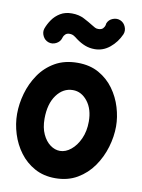

<svg xmlns="http://www.w3.org/2000/svg" viewBox="-97 -896 760 1029"><g transform="rotate(10 283.0 -382.0)"><path d="M289.1 -563Q355.5 -563 404.5 -535.4Q453.6 -507.8 485.8 -463.1Q518.1 -418.5 533.9 -365.7Q549.8 -313 549.8 -262.7Q549.8 -207.5 532.7 -149.7Q515.6 -91.8 481.4 -42.7Q447.3 6.3 395.8 36.6Q344.2 66.9 275.9 66.9Q212.4 66.9 163.8 40Q115.2 13.2 82.3 -31Q49.3 -75.2 32.5 -129.2Q15.6 -183.1 15.6 -237.3Q15.6 -292 31.7 -349.1Q47.9 -406.2 81.1 -454.8Q114.3 -503.4 166 -533.2Q217.8 -563 289.1 -563ZM289.1 -414.6Q235.8 -414.6 200.4 -366.5Q165 -318.4 165 -237.3Q165 -188.5 181.2 -153.6Q197.3 -118.7 222.7 -100.1Q248 -81.5 275.9 -81.5Q306.6 -81.5 335.4 -105Q364.3 -128.4 382.8 -169.4Q401.4 -210.4 401.4 -262.7Q401.4 -330.6 368.4 -372.6Q335.4 -414.6 289.1 -414.6ZM115.2 -644Q94.2 -650.9 84 -671.6Q73.7 -692.4 80.1 -712.4Q89.4 -738.3 106.2 -762.5Q123 -786.6 149.2 -802.5Q175.3 -818.4 211.9 -818.4Q250 -818.4 278.8 -803.5Q307.6 -788.6 330.1 -774.4Q339.4 -769 346.4 -764.9Q353.5 -760.7 364.3 -760.7Q382.3 -760.7 390.4 -769.5Q398.4 -778.3 400.6 -787.6Q402.8 -796.9 402.3 -797.9Q410.6 -818.8 432.4 -827.1Q454.1 -835.4 473.6 -827.1Q493.7 -818.4 502.4 -797.1Q511.2 -775.9 502.9 -755.9Q482.9 -710.9 446.3 -680.9Q409.7 -650.9 364.3 -650.9Q335.9 -650.9 311.5 -660.4Q287.1 -669.9 263.2 -687.5Q252.4 -696.3 242.4 -702.4Q232.4 -708.5 218.3 -708.5Q204.1 -708.5 196.3 -700.9Q188.5 -693.4 185.8 -686Q183.1 -678.7 183.6 -679.2Q177.2 -658.2 156.5 -647.7Q135.7 -637.2 115.2 -644Z"/></g></svg>

Font: Mikhak-DS2-FD ExtraBold
Style: Regular
Weight: 800
Designer: Amin Abedi
Version: Version 3.2